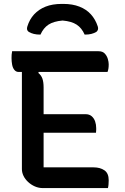

<svg xmlns="http://www.w3.org/2000/svg" viewBox="-20 -962 640 982"><path d="M42 -700H484Q505 -700 516 -688Q527 -676 531.5 -660.5Q536 -645 536 -633Q536 -620 534.5 -611Q533 -602 530 -594H75Q62 -594 53.5 -604.5Q45 -615 42 -631.5Q39 -648 39 -665Q39 -673 39.5 -682Q40 -691 42 -700ZM159 -378H417Q437 -378 449 -367.5Q461 -357 466.5 -341Q472 -325 472 -307Q472 -302 472 -298Q472 -294 471.5 -290.5Q471 -287 471 -283H159ZM200 0Q178 0 158.5 -8.5Q139 -17 123.5 -31.5Q108 -46 100 -63Q92 -80 92 -97Q92 -149 92 -202Q92 -255 92 -309Q92 -363 92 -415.5Q92 -468 92 -519Q92 -570 92 -618H188L176 -589Q191 -577 197 -559.5Q203 -542 203 -515Q203 -465 203 -414Q203 -363 203 -311Q203 -259 203 -207.5Q203 -156 203 -106H459Q492 -106 514 -91Q536 -76 536 -40Q536 -29 535 -18Q534 -7 532 0ZM187 -785Q167 -785 153 -788.5Q139 -792 127 -799Q120 -804 118.5 -811Q117 -818 120 -827Q131 -863 154.5 -888.5Q178 -914 213 -928Q248 -942 296 -942H304Q351 -942 386.5 -928Q422 -914 445 -888.5Q468 -863 480 -827Q483 -818 481 -811Q479 -804 473 -799Q461 -792 447 -788.5Q433 -785 413 -785Q398 -819 372 -836Q346 -853 300 -857Q254 -853 228 -836Q202 -819 187 -785Z"/></svg>

Font: Recursive Monospace Casual Medium
Style: Regular
Weight: 500
Version: Version 1.047